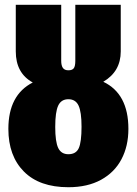

<svg xmlns="http://www.w3.org/2000/svg" viewBox="-20 -764 572 803"><path d="M517 -225Q517 -153 488 -98Q459 -43 402.5 -12Q346 19 266 19Q145 19 80 -46.5Q15 -112 15 -225Q15 -367 117 -419Q46 -458 46 -549V-744H236V-510Q236 -490 243 -480Q250 -470 266 -470Q282 -470 288.5 -478.5Q295 -487 295 -510V-744H485V-549Q485 -465 412 -422Q517 -372 517 -225ZM321 -234Q321 -296 308.5 -322.5Q296 -349 266 -349Q236 -349 223.5 -322.5Q211 -296 211 -233Q211 -171 223.5 -145Q236 -119 266 -119Q298 -119 309.5 -144.5Q321 -170 321 -234Z"/></svg>

Font: Fira Sans Condensed Black
Style: Regular
Weight: 900
Width: 3
Designer: Carrois Corporate & Edenspiekermann AG
Foundry: Carrois Corporate GbR & Edenspiekermann AG
Version: Version 4.203